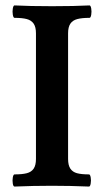

<svg xmlns="http://www.w3.org/2000/svg" viewBox="-20 -686 379 709"><path d="M33.7 -42Q62.1 -42 79 -46.4Q95.9 -50.8 104.3 -63.2Q112.8 -75.7 112.8 -99.1V-563Q112.8 -586.3 104.2 -598.8Q95.6 -611.2 78.9 -615.6Q62.2 -620.1 33.7 -620.1Q29.3 -620.1 27.3 -631.6Q25.4 -643.1 27.3 -654.5Q29.3 -666 33.7 -666Q89.4 -663.1 172.4 -663.1Q255.4 -663.1 310.4 -666Q314.9 -666 316.9 -654.5Q318.8 -643.1 316.9 -631.6Q314.9 -620.1 310.5 -620.1Q282.4 -620.1 265.5 -615.6Q248.6 -611.2 240 -598.8Q231.4 -586.3 231.4 -563V-99.1Q231.4 -75.7 239.8 -63.2Q248.2 -50.8 264.4 -46.4Q280.7 -42 308.6 -42Q313 -42 314.9 -30.8Q316.9 -19.5 314.9 -8.3Q313 2.9 308.6 2.9Q239.7 0 171.1 0Q102.5 0 33.7 2.9Q29 2.9 27.2 -8.3Q25.4 -19.5 27.3 -30.8Q29.3 -42 33.7 -42Z"/></svg>

Font: Junicode Two Beta VF
Style: Regular
Weight: 400
Designer: Peter S. Baker
Foundry: Briery Creek Software
Version: Version 1.031 beta; ttfautohint (v1.8.1.43-b0c9)